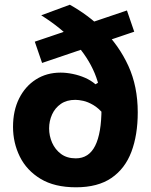

<svg xmlns="http://www.w3.org/2000/svg" viewBox="-20 -775 635 808"><path d="M299.9 13.2Q209.4 13.2 150.7 -22.4Q92.1 -57.9 63.4 -116Q34.8 -174.1 34.8 -241.1Q34.8 -309.2 60.4 -360.6Q86.1 -411.9 131.1 -440.6Q176.2 -469.4 234.9 -469.4Q259.7 -469.4 286.5 -463.8Q313.4 -458.3 338.2 -447.5Q362.9 -436.6 381.9 -420.3L402.9 -433Q428.4 -400.3 433.8 -363Q439.2 -325.7 417.6 -292.9Q395.2 -319.9 372.6 -333.1Q350 -346.3 330.4 -350.6Q310.8 -354.8 297.2 -354.8Q260.7 -354.8 236.1 -337.8Q211.6 -320.8 199.1 -293.2Q186.7 -265.6 186.7 -234.6Q186.7 -203.1 199.4 -174.3Q212.1 -145.5 237 -127Q262 -108.6 298.9 -108.6Q353.9 -108.6 380.5 -161.6Q407.1 -214.6 407.1 -318.5Q407.1 -397.8 378.5 -466.6Q349.8 -535.4 294.5 -595.5Q266.6 -626.3 231.2 -655.2Q195.8 -684 153.5 -710.6L273.9 -755.1Q312.6 -733.3 347.3 -707.6Q381.9 -681.8 411.8 -651.8Q480.6 -584.2 520.2 -497.8Q559.7 -411.3 559.7 -302.3Q559.7 -207.1 533 -136.2Q506.2 -65.2 448.9 -26Q391.6 13.2 299.9 13.2ZM157.1 -510.1 126.4 -599.6Q173.3 -615.5 215.9 -629.9Q258.5 -644.3 296.4 -657.2L345.2 -673.8Q382.4 -686.3 424.8 -700.7Q467.3 -715.1 514.2 -731L544.9 -641.6Q498.7 -626 455.5 -611.3Q412.3 -596.6 374 -583.7L327.1 -567.8Q289.2 -554.9 245.9 -540.2Q202.5 -525.5 157.1 -510.1Z"/></svg>

Font: Commissioner Thin
Style: Regular
Weight: 100
Designer: Kostas Bartsokas
Foundry: Kostas Bartsokas
Version: Version 1.001;gftools[0.9.23]